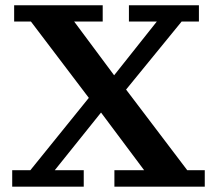

<svg xmlns="http://www.w3.org/2000/svg" viewBox="-20 -702 813 722"><path d="M25.9 0V-62H94.2L314 -334L96.2 -621.1H33.2V-682.1H366.2V-621.1H258.8L409.2 -418.9L569.8 -621.1H464.8V-682.1H728V-621.1H663.1L454.1 -365.2L684.1 -62H750V0H410.2V-62H522L359.9 -278.8L186 -62H294.9V0Z"/></svg>

Font: Montagu Slab 144pt Medium
Style: Regular
Weight: 500
Designer: Florian Karsten
Foundry: Florian Karsten
Version: Version 1.000